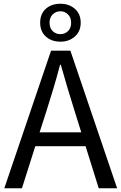

<svg xmlns="http://www.w3.org/2000/svg" viewBox="-20 -1003 647 1023"><path d="M302 -943Q278 -943 261 -926.5Q244 -910 244 -882Q244 -853 261 -837Q278 -821 302 -821Q325 -821 342 -837Q359 -853 359 -882Q359 -910 342 -926.5Q325 -943 302 -943ZM302 -781Q254 -781 224 -808.5Q194 -836 194 -882Q194 -929 224 -956Q254 -983 302 -983Q348 -983 379 -956Q410 -929 410 -882Q410 -836 379 -808.5Q348 -781 302 -781ZM413 -298 378 -410Q358 -473 340 -533.5Q322 -594 304 -658H300Q283 -593 265 -533Q247 -473 227 -410L191 -298ZM436 -224H168L97 0H3L252 -733H355L604 0H506Z"/></svg>

Font: SpoqaHanSansJP-Regular
Style: Regular
Weight: 400
Designer: [Source Han Sans]
Ryoko NISHIZUKA  (kana & ideographs); Paul D. Hunt (Latin, Greek & Cyrillic); Wenlong ZHANG  (bopomofo
Foundry: Spoqa (http://bi.spoqa.com)
Version: Version 1.002.20150607